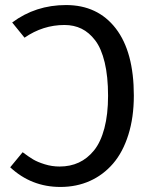

<svg xmlns="http://www.w3.org/2000/svg" viewBox="-20 -721 600 753"><path d="M238.8 -701.2Q363.3 -701.2 434.1 -609.4Q504.9 -517.6 504.9 -346.2Q504.9 -260.7 483.4 -192.4Q461.9 -124 423.3 -79.3Q384.8 -34.7 332.3 -11.2Q279.8 12.2 216.8 12.2Q103 12.2 20 -64.9L68.8 -124Q92.8 -106 110.1 -95.7Q127.4 -85.4 155.5 -76.7Q183.6 -67.9 213.9 -67.9Q255.4 -67.9 289.1 -83.5Q322.8 -99.1 348.9 -131.3Q375 -163.6 389.4 -218Q403.8 -272.5 403.8 -345.2Q403.8 -420.9 390.6 -476.1Q377.4 -531.2 353.5 -562.5Q329.6 -593.8 299.8 -608.4Q270 -623 232.9 -623Q148.4 -623 76.2 -573.2L27.8 -632.8Q119.6 -701.2 238.8 -701.2Z"/></svg>

Font: FiraGO
Style: Regular
Weight: 400
Designer: bBox Type
Foundry: bBox Type GmbH
Version: Version 1.001;PS 001.001;hotconv 1.0.88;makeotf.lib2.5.64775